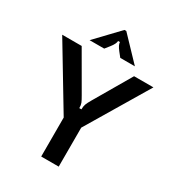

<svg xmlns="http://www.w3.org/2000/svg" viewBox="-231 -1129 1152 1263"><g transform="rotate(30 345.5 -497.5)"><path d="M280 0V-296L-1 -763H147L309 -483Q326 -454 332 -439Q338 -424 338 -401H354Q354 -424 359.5 -439.5Q365 -455 382 -484L545 -763H692L413 -296V0ZM173 -822 338 -995H352L517 -822H406L379 -856Q352 -890 352 -911H338Q338 -890 311 -856L284 -822Z"/></g></svg>

Font: Open Sauce Sans SemiBold
Style: Regular
Weight: 600
Designer: Alfredo Marco Pradil
Foundry: Creative Sauce Fz LLC
Version: Version 1.477